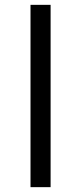

<svg xmlns="http://www.w3.org/2000/svg" viewBox="-20 -773 335 793"><path d="M106 0V-753H189V0Z"/></svg>

Font: Ruda
Style: Regular
Weight: 400
Designer: Mariela Monsalve and Angelina Sanchez
Foundry: Mariela Monsalve and Angelina Sanchez
Version: Version 2.000